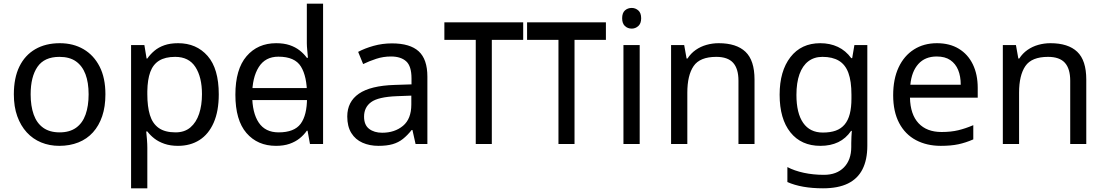

<svg xmlns="http://www.w3.org/2000/svg" viewBox="-20 -780 5985 1040"><path d="M551 -269Q551 -202 533.5 -150.5Q516 -99 483.5 -63Q451 -27 404.5 -8.5Q358 10 301 10Q248 10 203 -8.5Q158 -27 125 -63Q92 -99 73.5 -150.5Q55 -202 55 -269Q55 -358 85 -419.5Q115 -481 171 -513.5Q227 -546 304 -546Q377 -546 432.5 -513.5Q488 -481 519.5 -419.5Q551 -358 551 -269ZM146 -269Q146 -206 162.5 -159.5Q179 -113 214 -88Q249 -63 303 -63Q357 -63 392 -88Q427 -113 443.5 -159.5Q460 -206 460 -269Q460 -333 443 -378Q426 -423 391.5 -447.5Q357 -472 302 -472Q220 -472 183 -418Q146 -364 146 -269Z M945 -546Q1044 -546 1104.5 -477Q1165 -408 1165 -269Q1165 -178 1137.5 -115.5Q1110 -53 1060.5 -21.5Q1011 10 944 10Q903 10 871 -1Q839 -12 816.5 -29.5Q794 -47 778 -68H772Q774 -51 776 -25Q778 1 778 20V240H690V-536H762L774 -463H778Q794 -486 816.5 -505Q839 -524 870.5 -535Q902 -546 945 -546ZM929 -472Q875 -472 842 -451.5Q809 -431 794 -390Q779 -349 778 -286V-269Q778 -203 792 -157Q806 -111 839.5 -87Q873 -63 931 -63Q980 -63 1011.5 -90Q1043 -117 1058.5 -163.5Q1074 -210 1074 -270Q1074 -362 1038.5 -417Q1003 -472 929 -472Z M1304 -238V-303H1680V-238ZM1475 10Q1375 10 1315 -59.5Q1255 -129 1255 -267Q1255 -405 1315.5 -475.5Q1376 -546 1476 -546Q1518 -546 1549 -535.5Q1580 -525 1603 -507Q1626 -489 1642 -467H1648Q1647 -480 1644.5 -505.5Q1642 -531 1642 -546V-760H1730V0H1659L1646 -72H1642Q1626 -49 1603 -30.5Q1580 -12 1548.5 -1Q1517 10 1475 10ZM1489 -63Q1574 -63 1608.5 -109.5Q1643 -156 1643 -250V-266Q1643 -366 1610 -419.5Q1577 -473 1488 -473Q1417 -473 1381.5 -416.5Q1346 -360 1346 -265Q1346 -169 1381.5 -116Q1417 -63 1489 -63Z M2103 -545Q2201 -545 2248 -502Q2295 -459 2295 -365V0H2231L2214 -76H2210Q2187 -47 2162.5 -27.5Q2138 -8 2106.5 1Q2075 10 2030 10Q1982 10 1943.5 -7Q1905 -24 1883 -59.5Q1861 -95 1861 -149Q1861 -229 1924 -272.5Q1987 -316 2118 -320L2209 -323V-355Q2209 -422 2180 -448Q2151 -474 2098 -474Q2056 -474 2018 -461.5Q1980 -449 1947 -433L1920 -499Q1955 -518 2003 -531.5Q2051 -545 2103 -545ZM2129 -259Q2029 -255 1990.5 -227Q1952 -199 1952 -148Q1952 -103 1979.5 -82Q2007 -61 2050 -61Q2118 -61 2163 -98.5Q2208 -136 2208 -214V-262Z M2814 -659V-564H2644V0H2557V-564H2387V-659Z M3262 -659V-564H3092V0H3005V-564H2835V-659Z M3445 -536V0H3357V-536ZM3402 -737Q3422 -737 3437.5 -723.5Q3453 -710 3453 -681Q3453 -653 3437.5 -639Q3422 -625 3402 -625Q3380 -625 3365 -639Q3350 -653 3350 -681Q3350 -710 3365 -723.5Q3380 -737 3402 -737Z M3873 -546Q3969 -546 4018 -499.5Q4067 -453 4067 -349V0H3980V-343Q3980 -408 3951 -440Q3922 -472 3860 -472Q3771 -472 3737 -422Q3703 -372 3703 -278V0H3615V-536H3686L3699 -463H3704Q3722 -491 3748.5 -509.5Q3775 -528 3807 -537Q3839 -546 3873 -546Z M4423 -546Q4476 -546 4518.5 -526Q4561 -506 4591 -465H4596L4608 -536H4678V9Q4678 85 4652 136.5Q4626 188 4573 214Q4520 240 4438 240Q4380 240 4331.5 231.5Q4283 223 4245 206V125Q4283 145 4334 156Q4385 167 4443 167Q4512 167 4551.5 126.5Q4591 86 4591 16V-5Q4591 -17 4592 -39.5Q4593 -62 4594 -71H4590Q4562 -30 4520.5 -10Q4479 10 4424 10Q4320 10 4261.5 -63Q4203 -136 4203 -267Q4203 -395 4261.5 -470.5Q4320 -546 4423 -546ZM4435 -472Q4390 -472 4358.5 -448Q4327 -424 4310.5 -378Q4294 -332 4294 -266Q4294 -167 4330.5 -114.5Q4367 -62 4437 -62Q4478 -62 4507 -72.5Q4536 -83 4555 -105.5Q4574 -128 4583 -163Q4592 -198 4592 -246V-267Q4592 -340 4575.5 -385Q4559 -430 4524 -451Q4489 -472 4435 -472Z M5055 -546Q5124 -546 5173.5 -516Q5223 -486 5249.5 -431.5Q5276 -377 5276 -304V-251H4909Q4911 -160 4955.5 -112.5Q5000 -65 5080 -65Q5131 -65 5170.5 -74.5Q5210 -84 5252 -102V-25Q5211 -7 5171 1.5Q5131 10 5076 10Q5000 10 4941.5 -21Q4883 -52 4850.5 -113.5Q4818 -175 4818 -264Q4818 -352 4847.5 -415Q4877 -478 4930.5 -512Q4984 -546 5055 -546ZM5054 -474Q4991 -474 4954.5 -433.5Q4918 -393 4911 -321H5184Q5184 -367 5170 -401Q5156 -435 5127.5 -454.5Q5099 -474 5054 -474Z M5670 -546Q5766 -546 5815 -499.5Q5864 -453 5864 -349V0H5777V-343Q5777 -408 5748 -440Q5719 -472 5657 -472Q5568 -472 5534 -422Q5500 -372 5500 -278V0H5412V-536H5483L5496 -463H5501Q5519 -491 5545.5 -509.5Q5572 -528 5604 -537Q5636 -546 5670 -546Z"/></svg>

Font: ukorean05
Style: Book
Weight: 400
Designer: Jelle Bosma - Monotype Design Team
Foundry: Monotype Imaging Inc.
Version: Version 2.003